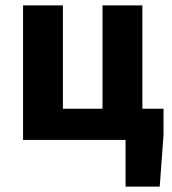

<svg xmlns="http://www.w3.org/2000/svg" viewBox="-20 -516 635 708"><path d="M65 0V-496H212V-115H358V-496H505V-115H583V-19L569 172H443V0Z"/></svg>

Font: hySource Sans Pro
Style: Bold
Weight: 700
Designer: Paul D. Hunt
Foundry: Adobe Systems Incorporated
Version: Version 2.021;PS 2.000;hotconv 1.0.86;makeotf.lib2.5.63406